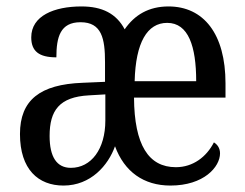

<svg xmlns="http://www.w3.org/2000/svg" viewBox="-20 -566 762 596"><path d="M177 10C262 10 316 -53 337 -112C366 -33 426 10 509 10C613 10 663 -48 663 -90C663 -107 654 -118 644 -124C621 -79 579 -47 526 -47C441 -47 397 -116 396 -263H680V-307C680 -461 612 -546 503 -546C442 -546 398 -520 367 -475C341 -524 297 -546 233 -546C148 -546 77 -517 77 -450C77 -407 101 -388 155 -388C155 -451 167 -497 230 -497C296 -497 306 -446 306 -373V-312L236 -309C105 -304 42 -256 42 -150C42 -40 99 10 177 10ZM589 -314H398C401 -434 437 -495 499 -495C565 -495 589 -422 589 -314ZM200 -45C156 -45 134 -79 134 -144C134 -223 164 -265 256 -270L307 -273V-192C307 -103 263 -45 200 -45Z"/></svg>

Font: Noto Serif Khmer Condensed
Style: Regular
Weight: 400
Width: 3
Designer: Danh Hong and the Monotype Design Team
Foundry: Monotype Imaging Inc.
Version: Version 2.004